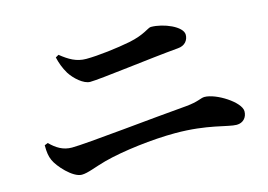

<svg xmlns="http://www.w3.org/2000/svg" viewBox="-77 -775 1154 827"><g transform="rotate(-15 500.0 -361.0)"><path d="M736 -511C768 -513 784 -535 784 -559C784 -596 703 -630 647 -630C634 -630 611 -605 541 -591C485 -580 398 -569 343 -569C300 -569 268 -588 232 -617L218 -609C224 -583 233 -558 248 -533C267 -503 305 -469 334 -469C380 -469 608 -500 736 -511ZM74 -256C74 -224 77 -206 85 -188C98 -157 156 -92 196 -92C223 -92 260 -109 308 -122C394 -145 529 -161 630 -161C775 -161 857 -127 896 -127C925 -127 943 -148 943 -175C943 -216 844 -279 792 -279C775 -279 762 -266 705 -261C566 -250 250 -216 185 -216C146 -216 117 -234 89 -262Z"/></g></svg>

Font: Noto Serif JP
Style: Bold
Weight: 700
Designer: Ryoko NISHIZUKA 西塚涼子 (kana & ideographs); Frank Grießhammer (Latin, Greek & Cyrillic); Wenlong ZHANG 张文龙 (bopomofo); San
Foundry: Adobe
Version: Version 2.001;hotconv 1.1.0;makeotfexe 2.6.0